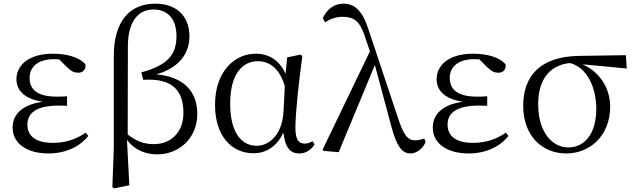

<svg xmlns="http://www.w3.org/2000/svg" viewBox="-20 -825 3472 1051"><path d="M245 15C342 15 419 -24 463 -81L449 -99C397 -62 337 -43 270 -43C176 -43 130 -80 130 -143C130 -200 170 -247 301 -247C311 -247 321 -247 347 -246V-298C323 -296 307 -296 291 -296C182 -296 142 -337 142 -398C142 -460 189 -501 275 -501L304 -500L347 -457C373 -432 387 -427 410 -427C433 -427 451 -444 448 -472C415 -513 342 -531 270 -531C134 -531 70 -466 70 -391C70 -331 113 -283 214 -268C97 -252 49 -195 49 -127C49 -39 128 15 245 15Z M595 200 606 206 688 189 675 -59C717 -4 775 20 842 20C954 20 1060 -63 1060 -202C1060 -324 986 -405 835 -418C963 -453 1017 -536 1017 -625C1017 -739 945 -805 829 -805C689 -805 603 -706 603 -521V-14ZM679 -89 680 -571C680 -704 734 -773 820 -773C896 -773 946 -724 946 -627C946 -526 898 -468 754 -429L764 -388C933 -399 984 -321 984 -206C984 -102 917 -36 821 -36C768 -36 722 -54 679 -89Z M1368 14C1430 14 1495 -18 1531 -100C1541 -16 1568 15 1619 15C1656 15 1686 -7 1702 -35L1691 -52C1677 -44 1666 -39 1648 -39C1615 -39 1597 -60 1597 -127C1597 -204 1616 -380 1635 -518L1625 -526L1552 -511L1543 -421C1509 -497 1451 -531 1379 -531C1267 -531 1157 -437 1157 -251C1157 -82 1247 14 1368 14ZM1539 -353 1532 -213C1524 -82 1449 -27 1386 -27C1296 -27 1240 -107 1240 -258C1240 -425 1311 -490 1391 -490C1452 -490 1510 -454 1539 -353Z M2227 15C2261 15 2296 -12 2310 -49L2302 -67C2285 -60 2265 -57 2252 -57C2214 -57 2191 -81 2160 -175L1997 -664C1965 -764 1923 -805 1860 -805C1809 -805 1770 -775 1747 -726L1759 -703C1786 -720 1817 -733 1856 -733C1914 -733 1949 -711 1975 -632L2005 -544L1746 -6L1751 1L1834 8L2032 -469L2120 -141C2153 -11 2188 15 2227 15Z M2545 15C2642 15 2719 -24 2763 -81L2749 -99C2697 -62 2637 -43 2570 -43C2476 -43 2430 -80 2430 -143C2430 -200 2470 -247 2601 -247C2611 -247 2621 -247 2647 -246V-298C2623 -296 2607 -296 2591 -296C2482 -296 2442 -337 2442 -398C2442 -460 2489 -501 2575 -501L2604 -500L2647 -457C2673 -432 2687 -427 2710 -427C2733 -427 2751 -444 2748 -472C2715 -513 2642 -531 2570 -531C2434 -531 2370 -466 2370 -391C2370 -331 2413 -283 2514 -268C2397 -252 2349 -195 2349 -127C2349 -39 2428 15 2545 15Z M3080 15C3210 15 3320 -83 3320 -241C3320 -347 3258 -435 3168 -473L3411 -450L3406 -523L3149 -519C2940 -516 2844 -411 2844 -246C2844 -84 2945 15 3080 15ZM3099 -480C3195 -456 3244 -345 3244 -228C3244 -93 3180 -18 3091 -18C3000 -18 2926 -105 2926 -254C2926 -382 2982 -467 3099 -480Z"/></svg>

Font: Source Han Serif CN
Style: Regular
Weight: 400
Designer: Ryoko NISHIZUKA 西塚涼子 (kana & ideographs); Frank Grießhammer (Latin, Greek & Cyrillic); Wenlong ZHANG 张文龙 (bopomofo); San
Foundry: Adobe
Version: Version 2.003;hotconv 1.1.1;makeotfexe 2.6.0